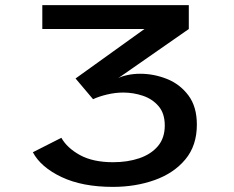

<svg xmlns="http://www.w3.org/2000/svg" viewBox="-20 -720 915 751"><path d="M421.5 11Q302 11 220.8 -27.5Q139.5 -66 108.5 -124.5L220 -181Q242.5 -141 293.2 -113.2Q344 -85.5 422.5 -85.5Q479 -85.5 524.8 -101Q570.5 -116.5 597.5 -148.2Q624.5 -180 624.5 -229Q624.5 -276.5 600.2 -304.8Q576 -333 538.8 -345.5Q501.5 -358 462 -358Q431.5 -358 399.5 -350.5Q367.5 -343 344 -332L275.5 -413L545 -606.5H145.5V-700H718.5V-606.5L442 -414Q455.5 -421.5 479 -426.5Q502.5 -431.5 528 -431.5Q582.5 -431.5 633.5 -411Q684.5 -390.5 717.2 -346.5Q750 -302.5 750 -232.5Q750 -150.5 705 -96.5Q660 -42.5 585.2 -15.8Q510.5 11 421.5 11Z"/></svg>

Font: Trispace SemiExpanded Medium
Style: Regular
Weight: 500
Width: 6
Designer: Tyler Finck
Foundry: Etcetera Type Company
Version: Version 1.210; ttfautohint (v1.8.3)